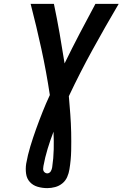

<svg xmlns="http://www.w3.org/2000/svg" viewBox="-20 -755 640 990"><path d="M224 215Q198 215 174 208Q150 201 134 183.5Q118 166 114.5 140.5Q111 115 115 89Q123 44 136.5 -0.5Q150 -45 166 -89.5Q182 -134 199.5 -178Q217 -222 237 -265Q219 -385 193.5 -502Q168 -619 138 -735H258Q274 -659 287.5 -582Q301 -505 313 -428Q351 -506 391 -582.5Q431 -659 472 -735H592Q523 -618 457.5 -499Q392 -380 335 -259Q339 -212 342.5 -165.5Q346 -119 347 -72Q348 -25 347 22.5Q346 70 338 118Q335 138 326.5 157.5Q318 177 301.5 190.5Q285 204 264.5 209.5Q244 215 224 215ZM224 139Q229 139 234 136Q239 133 242 128Q245 123 246.5 118Q248 113 249 108Q256 61 257 15Q258 -31 256 -76Q239 -32 225.5 12.5Q212 57 204 101Q203 108 202.5 114.5Q202 121 204.5 126.5Q207 132 212.5 135.5Q218 139 224 139Z"/></svg>

Font: Iosevka SS04 Extended Oblique
Style: Bold
Weight: 700
Width: 7
Italic angle: -9°
Monospace: yes
Designer: Belleve Invis
Foundry: Belleve Invis
Version: Version 19.0.0; ttfautohint (v1.8.4)